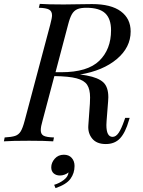

<svg xmlns="http://www.w3.org/2000/svg" viewBox="-53 -728 737 989"><path d="M592 -121H615L611 -108Q593 -45 565.5 -15.5Q538 14 492 14Q445 14 422 -14Q399 -42 402 -82L410 -194Q411 -206 411 -226Q411 -268 396 -291Q381 -314 341.5 -324.5Q302 -335 227 -336L166 -106Q157 -76 157 -57Q157 -37 171.5 -29Q186 -21 225 -20L221 0Q175 -3 97 -3Q9 -3 -33 0L-29 -20Q7 -22 25 -28Q43 -34 53.5 -51Q64 -68 74 -106L206 -602Q215 -636 215 -649Q215 -670 200 -678.5Q185 -687 147 -688L152 -708Q192 -705 275 -705Q323 -705 347 -706L421 -707Q519 -707 569.5 -669.5Q620 -632 620 -566Q620 -484 549 -424Q478 -364 359 -344Q372 -343 394 -339Q453 -328 479 -304Q505 -280 505 -227Q505 -214 504 -207L496 -105Q495 -98 495 -84Q495 -23 527 -23Q544 -23 558 -43.5Q572 -64 587 -107ZM233 -356H263Q398 -356 458.5 -415Q519 -474 519 -572Q519 -631 489 -659.5Q459 -688 392 -688Q362 -688 345 -680.5Q328 -673 317.5 -655Q307 -637 298 -602ZM331 127Q331 164 310 193Q289 222 233 241L226 224Q253 216 275.5 199Q298 182 300 160Q292 167 280 171.5Q268 176 256 176Q236 176 223.5 165Q211 154 211 134Q211 110 229 89.5Q247 69 276 69Q302 69 316.5 85.5Q331 102 331 127Z"/></svg>

Font: Playfair Display
Style: Italic
Weight: 400
Italic angle: -14°
Designer: Claus Eggers Sørensen
Foundry: Claus Eggers Sørensen
Version: Version 1.200; ttfautohint (v1.6)